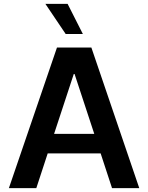

<svg xmlns="http://www.w3.org/2000/svg" viewBox="-20 -974 767 994"><path d="M168 0 227 -180H501L560 0H701L453 -728H275L26 0ZM215 -954 320 -798H409L330 -954ZM260 -281 362 -591H366L468 -281Z"/></svg>

Font: Wafeq Semi Bold
Style: Regular
Weight: 600
Designer: Rasmus Andersson & Azza Alameddine
Foundry: Google & TypeTogether
Version: Version 3.000;January 28, 2025;FontCreator 15.0.0.3014 64-bi